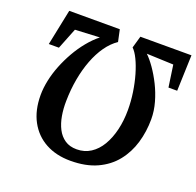

<svg xmlns="http://www.w3.org/2000/svg" viewBox="-130 -881 1049 1026"><g transform="rotate(20 394.0 -367.5)"><path d="M788.5 -743 781.5 -539H732L714 -663.5L561.5 -669.5Q584 -648 608.5 -613Q633 -578 654.8 -534.5Q676.5 -491 690 -443.2Q703.5 -395.5 703.5 -348.5Q703.5 -278 684.5 -213.8Q665.5 -149.5 625.5 -99.5Q585.5 -49.5 522.8 -20.8Q460 8 372.5 8Q291.5 8 231 -25Q170.5 -58 137 -120Q103.5 -182 103.5 -268Q103.5 -308 112.8 -352Q122 -396 139.5 -440Q157 -484 180.8 -525.8Q204.5 -567.5 233.8 -603.2Q263 -639 296 -665.5L156.5 -658.5L109 -539H51.5L93.5 -743H381L395.5 -675.5Q360 -651.5 332.2 -612Q304.5 -572.5 285 -521.2Q265.5 -470 254.8 -410.5Q244 -351 243 -286Q242 -241.5 249 -201.2Q256 -161 272.2 -129.5Q288.5 -98 315.8 -79.5Q343 -61 383 -61Q427.5 -61 462.2 -83.5Q497 -106 520.8 -146.2Q544.5 -186.5 557 -239Q569.5 -291.5 569.5 -352Q569.5 -401.5 562 -451.8Q554.5 -502 541.5 -546.8Q528.5 -591.5 512.2 -625Q496 -658.5 478.5 -675L498 -743Z"/></g></svg>

Font: Merriweather 24pt SemiCondensed
Style: Bold Italic
Weight: 700
Width: 4
Italic angle: -7.8°
Designer: Eben Sorkin
Foundry: Eben Sorkin
Version: Version 2.101